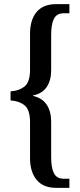

<svg xmlns="http://www.w3.org/2000/svg" viewBox="-20 -780 387 927"><path d="M251 127Q189 127 157 88.5Q125 50 125 -17V-190Q125 -251 98 -272Q71 -293 31 -295V-339Q71 -341 98 -362Q125 -383 125 -443V-616Q125 -685 157 -722.5Q189 -760 251 -760H315V-716H288Q254 -716 240.5 -689.5Q227 -663 227 -612V-441Q227 -392 205.5 -360Q184 -328 139 -319V-317Q184 -307 205.5 -274.5Q227 -242 227 -193V-20Q227 30 240.5 56.5Q254 83 288 83H315V127Z"/></svg>

Font: Noto Serif Lao ExtraCondensed Medium
Style: Regular
Weight: 500
Width: 2
Designer: Monotype Design Team
Foundry: Monotype Imaging Inc.
Version: Version 2.003; ttfautohint (v1.8.4.7-5d5b)